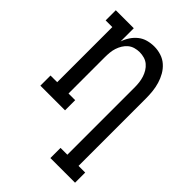

<svg xmlns="http://www.w3.org/2000/svg" viewBox="-218 -624 936 936"><g transform="rotate(45 250.0 -156.5)"><path d="M307 215V145H354V-320Q354 -336 352 -352.5Q350 -369 345 -384.5Q340 -400 331.5 -414Q323 -428 310.5 -438.5Q298 -449 282 -453.5Q266 -458 250 -458Q234 -458 218 -453.5Q202 -449 189.5 -438.5Q177 -428 168.5 -414Q160 -400 155 -384.5Q150 -369 148.5 -352.5Q147 -336 147 -320V-70H193V0H23V-70H69V-450H23V-520H147V-429Q154 -450 166.5 -469Q179 -488 196.5 -502Q214 -516 236 -522Q258 -528 281 -528Q305 -528 328.5 -520.5Q352 -513 370 -497Q388 -481 400 -460Q412 -439 419 -415.5Q426 -392 428.5 -368Q431 -344 431 -320V145H477V215Z"/></g></svg>

Font: Iosevka Slab
Style: Regular
Weight: 400
Monospace: yes
Designer: Belleve Invis
Foundry: Belleve Invis
Version: Version 11.2.4; ttfautohint (v1.8.3)